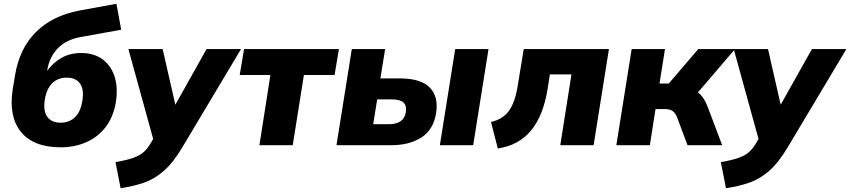

<svg xmlns="http://www.w3.org/2000/svg" viewBox="-20 -767 4490 1014"><path d="M302 11Q157 11 91 -70Q25 -151 47 -294L59 -367Q82 -510 169.5 -597.5Q257 -685 403 -712L595 -747L620 -610L404 -571Q328 -557 284.5 -511Q241 -465 230 -399L229 -393Q259 -435 304 -461Q349 -487 410 -487Q474 -487 519 -455.5Q564 -424 584 -366Q604 -308 592 -228Q579 -149 537.5 -95.5Q496 -42 434.5 -15.5Q373 11 302 11ZM300 -119Q346 -119 376 -148Q406 -177 415 -235Q425 -296 402 -326.5Q379 -357 333 -357Q286 -357 256 -327.5Q226 -298 217 -242Q207 -180 230 -149.5Q253 -119 300 -119Z M627 0ZM617 227 590 89Q664 77 705 58Q746 39 773 -6L789 -33L658 -508H839L906 -214L1071 -508H1253L943 11Q894 93 844.5 136Q795 179 739.5 198Q684 217 617 227Z M1350 0 1408 -371H1246L1269 -508H1770L1747 -371H1585L1526 0Z M1757 0 1838 -508H2014L1989 -353H2090Q2203 -353 2250 -304.5Q2297 -256 2283 -169Q2269 -82 2205.5 -41Q2142 0 2044 0ZM2303 0 2384 -508H2560L2479 0ZM1951 -111H2034Q2112 -111 2123 -173Q2129 -209 2111 -225.5Q2093 -242 2052 -242H1972Z M2609 17 2573 -123Q2636 -137 2668.5 -182.5Q2701 -228 2715 -319L2746 -508H3196L3115 0H2939L2998 -374H2884L2872 -297Q2849 -155 2784 -77Q2719 1 2609 17Z M3235 0 3316 -508H3492L3463 -326H3512L3668 -508H3862L3666 -279Q3683 -266 3695.5 -247Q3708 -228 3717 -204L3794 0H3611L3556 -147Q3546 -172 3531 -181.5Q3516 -191 3493 -191H3442L3412 0Z M3824 0ZM3814 227 3787 89Q3861 77 3902 58Q3943 39 3970 -6L3986 -33L3855 -508H4036L4103 -214L4268 -508H4450L4140 11Q4091 93 4041.5 136Q3992 179 3936.5 198Q3881 217 3814 227Z"/></svg>

Font: Winston ExtraBold
Style: Italic
Weight: 800
Italic angle: -9°
Designer: Original fonts by Vernon Adams / Changes by Cristiano Sobral
Foundry: Original fonts by Vernon Adams / Changes by Cristiano Sobral
Version: Version 2.503;July 17, 2020;FontCreator 13.0.0.2655 64-bit